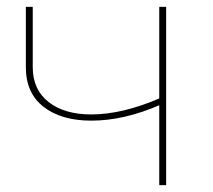

<svg xmlns="http://www.w3.org/2000/svg" viewBox="-20 -537 619 557"><path d="M445 -233Q340 -187 245 -187Q158 -187 106.5 -227Q55 -267 55 -342V-517H75V-342Q75 -277 121 -241Q167 -205 245 -205Q335 -205 446 -253ZM442 -517H462V0H442Z"/></svg>

Font: Montserrat
Style: Regular
Weight: 400
Designer: Julieta Ulanovsky
Foundry: Julieta Ulanovsky
Version: Version 8.000